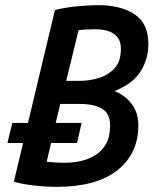

<svg xmlns="http://www.w3.org/2000/svg" viewBox="-20 -721 600 748"><path d="M200 7Q178 7 148 5Q118 3 88 -1.5Q58 -6 34 -13L70 -164H9L28 -242H89L194 -682Q233 -692 281.5 -696.5Q330 -701 362 -701Q450 -701 504 -665.5Q558 -630 558 -550Q558 -491 528 -443Q498 -395 426 -366Q453 -356 474.5 -336.5Q496 -317 507.5 -291.5Q519 -266 519 -233Q519 -122 437 -57.5Q355 7 200 7ZM235 -87Q264 -87 294 -93.5Q324 -100 350.5 -116Q377 -132 393 -160.5Q409 -189 409 -232Q409 -280 376.5 -298Q344 -316 293 -316H215L197 -242H298L280 -164H179L162 -91Q173 -90 189.5 -88.5Q206 -87 235 -87ZM238 -406H290Q329 -406 366 -417.5Q403 -429 427 -456Q451 -483 451 -531Q451 -559 438 -575.5Q425 -592 403 -599.5Q381 -607 352 -607Q331 -607 313 -606Q295 -605 286 -603Z"/></svg>

Font: Ubuntu Sans Mono Medium
Style: Italic
Weight: 500
Italic angle: -13.5°
Monospace: yes
Designer: Dalton Maag Ltd
Foundry: Dalton Maag Ltd
Version: Version 1.006